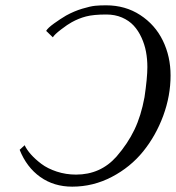

<svg xmlns="http://www.w3.org/2000/svg" viewBox="-20 -679 655 715"><path d="M247.1 -596.2Q232.4 -588.4 207.5 -569.3Q182.6 -550.3 176.8 -540L151.9 -564Q157.7 -574.7 181.2 -591.6Q204.6 -608.4 226.1 -621.1Q256.3 -637.7 286.6 -646.7Q316.9 -655.8 334.5 -657.5Q352.1 -659.2 375 -659.2Q446.8 -659.2 502.2 -623Q557.6 -586.9 586.4 -527.8Q615.2 -468.8 615.2 -397.9Q615.2 -322.3 587.9 -248Q560.5 -173.8 513.2 -115.2Q465.8 -56.6 396.5 -20.3Q327.1 16.1 249 16.1Q180.7 16.1 129.9 -20Q79.1 -56.2 53.2 -121.1L71.8 -138.2Q79.6 -121.6 95.2 -104Q110.8 -86.4 134 -68.8Q157.2 -51.3 191.4 -40Q225.6 -28.8 263.2 -28.8Q354.5 -28.8 414.1 -96.2Q455.6 -144 480.5 -195.8Q505.4 -247.6 518.1 -316.9Q528.8 -389.2 528.8 -429.2Q528.8 -459 523.7 -486.3Q518.6 -513.7 506.8 -539.3Q495.1 -564.9 477.8 -583.7Q460.4 -602.5 434.3 -613.8Q408.2 -625 376 -625Q328.1 -625 300.3 -617.7Q272.5 -610.4 247.1 -596.2Z"/></svg>

Font: Common Serif
Style: Italic
Weight: 400
Italic angle: -12°
Designer: Philipp H. Poll, Khaled Hosny
Foundry: Stefan Peev, Context Ltd.
Version: Version 1.026